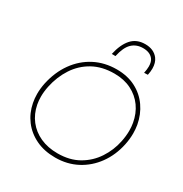

<svg xmlns="http://www.w3.org/2000/svg" viewBox="-218 -1138 1254 1314"><g transform="rotate(30 409.5 -481.5)"><path d="M403 9Q316.5 9 250 -23Q183.5 -55 141.5 -110.8Q99.5 -166.5 85.5 -239Q79 -272.5 79 -307.5Q79 -349 88 -393Q110 -495 163.5 -569.5Q217 -644 295 -684.5Q373 -725 469 -725Q554 -725 618.8 -691.5Q683.5 -658 724.2 -599.5Q765 -541 778.5 -466.5Q784 -434.5 784 -401Q784 -356.5 774 -309Q754 -215 702 -143.2Q650 -71.5 573.5 -31.2Q497 9 403 9ZM403 -24Q498.5 -24 568.5 -64.2Q638.5 -104.5 682.2 -171Q726 -237.5 742 -316Q751.5 -362 751.5 -404.5Q751.5 -435 746.5 -463.5Q734.5 -531.5 697.8 -582.8Q661 -634 603 -663Q545 -692 469 -692Q371.5 -692 300 -652Q228.5 -612 183.5 -543Q138.5 -474 120 -387Q111 -343.5 111 -304Q111 -272.5 116.5 -243.5Q129.5 -177 167.8 -127.8Q206 -78.5 266 -51.2Q326 -24 403 -24ZM641 -798Q647.5 -828.5 647.5 -851.5Q647.5 -888.5 631.5 -908.5Q605.5 -941 552 -941Q499 -941 464.8 -908.2Q430.5 -875.5 414 -799H385Q403 -881.5 443 -926.8Q483 -972 551 -972Q618.5 -972 653.5 -927Q676 -897 676 -851Q676 -827.5 670 -799Z"/></g></svg>

Font: Heraclito Thin
Style: Italic
Weight: 100
Italic angle: -12°
Designer: Kostas Bartsokas (font) & Cristiano Sobral (main changes)
Foundry: Kostas Bartsokas (font) & Cristiano Sobral (main changes)
Version: Version 1.00;July 8, 2020;FontCreator 13.0.0.2655 64-bit